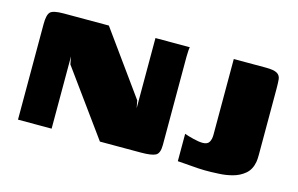

<svg xmlns="http://www.w3.org/2000/svg" viewBox="-66 -614 1198 772"><g transform="rotate(15 532.5 -228.5)"><path d="M49 0V-398Q49 -436 60.5 -448Q72 -460 116 -460H304L492 -199L498 -168V-460H641Q640 -458 639 -446Q638 -434 638 -419.5Q638 -405 638 -394V-52Q638 -17 621 -8.5Q604 0 561 0H390L195 -269L189 -301V0ZM1021 -148Q1021 -132 1021 -114Q1021 -96 1019 -84Q1013 -51 991.5 -33Q970 -15 941.5 -7.5Q913 0 885 1Q851 3 825 2.5Q799 2 773 -0.5Q747 -3 713 -5V-119Q726 -114 750 -108Q774 -102 790 -102Q810 -102 817 -114Q824 -126 824 -144V-460H957Q991 -460 1004.5 -452Q1018 -444 1019.5 -428Q1021 -412 1021 -389Z"/></g></svg>

Font: Genos ExtraBold
Style: Regular
Weight: 800
Designer: Robert E. Leuschke
Foundry: Robert E. Leuschke
Version: Version 1.010